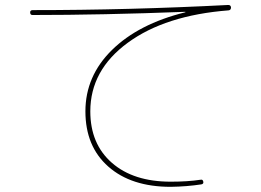

<svg xmlns="http://www.w3.org/2000/svg" viewBox="-20 -719 1040 765"><path d="M109.4 -659.2Q100.6 -659.2 100.1 -668.9Q99.6 -678.7 110.4 -678.7Q493.2 -678.7 889.6 -699.2Q899.4 -699.2 900.4 -689.5Q900.4 -678.7 890.6 -677.7Q638.7 -658.2 489.3 -548.8Q339.8 -439.5 339.8 -275.4Q339.8 -145.5 425.8 -70.3Q511.7 4.9 660.2 4.9Q728.5 4.9 779.3 -2.9Q788.1 -4.9 790 4.9Q792 13.7 782.2 15.6Q724.6 24.4 660.2 25.4Q502.9 25.4 411.6 -55.2Q320.3 -135.7 320.3 -275.4Q320.3 -416 426.3 -520Q532.2 -624 717.8 -669.9Q718.8 -669.9 718.8 -670.9Q718.8 -671.9 717.8 -671.9Q385.7 -659.2 109.4 -659.2Z"/></svg>

Font: Rounded-X Mgen+ 1m thin
Style: Regular
Weight: 100
Designer: [Source Han Sans]
Ryoko NISHIZUKA  (kana & ideographs); Paul D. Hunt (Latin, Greek & Cyrillic); Wenlong ZHANG  (bopomofo
Version: Version 1.059.20150602